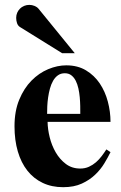

<svg xmlns="http://www.w3.org/2000/svg" viewBox="-20 -759 502 794"><path d="M236.8 -539.1 63 -647Q54.2 -652.3 50.5 -663.1Q46.9 -673.8 46.9 -685.1Q46.9 -696.3 51 -706.1Q55.2 -715.8 62.5 -723.1Q69.8 -730.5 79.8 -734.6Q89.8 -738.8 101.1 -738.8Q112.3 -738.8 122.6 -734.6Q132.8 -730.5 139.2 -723.1L289.1 -539.1ZM437 -129.9Q426.8 -108.9 411.6 -83.7Q396.5 -58.6 373.5 -36.6Q350.6 -14.6 318.4 0.2Q286.1 15.1 241.2 15.1Q193.8 15.1 156.5 -2.7Q119.1 -20.5 93.3 -53.2Q67.4 -85.9 53.7 -132.6Q40 -179.2 40 -236.8Q40 -299.8 59.6 -346.9Q79.1 -394 110.1 -425.5Q141.1 -457 179.2 -472.9Q217.3 -488.8 253.9 -488.8Q301.3 -488.8 335.7 -468Q370.1 -447.3 392.6 -413.8Q415 -380.4 426 -338.6Q437 -296.9 437 -254.9H176.8Q177.2 -225.1 185.5 -191.4Q193.8 -157.7 210.4 -128.9Q227.1 -100.1 252.2 -81.1Q277.3 -62 312 -62Q331.5 -62 347.7 -69.3Q363.8 -76.7 377 -88.1Q390.1 -99.6 400.6 -113.5Q411.1 -127.4 419.9 -141.1ZM312 -288.1Q312 -302.2 311.8 -320.1Q311.5 -337.9 309.8 -356.7Q308.1 -375.5 304.2 -393.3Q300.3 -411.1 293.2 -425Q286.1 -439 275.1 -447.5Q264.2 -456.1 248 -456.1Q231.4 -456.1 219.5 -447.5Q207.5 -439 199.5 -424.8Q191.4 -410.6 186.5 -392.6Q181.6 -374.5 179 -356Q176.3 -337.4 175.5 -319.6Q174.8 -301.8 174.8 -288.1Z"/></svg>

Font: Tai Heritage Pro
Style: Bold
Weight: 700
Designer: Faah Baccam, Walt Agee, Victor Gaultney, Annie Olsen, Eric Hays
Foundry: SIL International
Version: Version 2.600